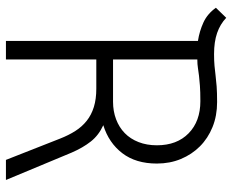

<svg xmlns="http://www.w3.org/2000/svg" viewBox="-86 -678 764 631"><g transform="rotate(90 295.5 -362.0)"><path d="M505 0 435 -178Q424 -206 410 -228Q396 -250 376.5 -265.5Q357 -281 331 -289Q305 -297 271 -297H175V0H114V-631Q82 -636 53.5 -649Q25 -662 5 -690L38 -724Q59 -704 88 -694Q117 -684 157 -684Q180 -684 196 -685.5Q212 -687 228 -689Q244 -691 263.5 -692.5Q283 -694 315 -694Q360 -694 397 -679Q434 -664 460.5 -637.5Q487 -611 502 -575Q517 -539 517 -496Q517 -427 483 -382.5Q449 -338 391 -320Q424 -305 444.5 -279Q465 -253 481 -216L571 0ZM312 -639Q280 -639 261 -637.5Q242 -636 228.5 -634.5Q215 -633 203 -631Q191 -629 175 -629V-352H314Q345 -352 371.5 -362Q398 -372 417 -390.5Q436 -409 446.5 -436Q457 -463 457 -496Q457 -562 417.5 -600.5Q378 -639 312 -639Z"/></g></svg>

Font: Snippet
Style: Regular
Weight: 400
Designer: Gesine Todt
Foundry: Gesine Todt
Version: Version 1.000